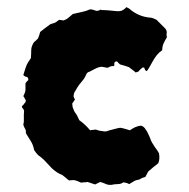

<svg xmlns="http://www.w3.org/2000/svg" viewBox="-20 -516 526 535"><path d="M445 -412Q440 -404 436 -395.5Q432 -387 432 -376Q424 -371 417.5 -363Q411 -355 406 -346Q402 -339 398.5 -332.5Q395 -326 390 -319Q389 -317 386.5 -319Q384 -321 383 -324Q383 -328 379 -328Q376 -328 374 -325Q372 -324 370 -321.5Q368 -319 366 -317Q365 -316 362.5 -315.5Q360 -315 358 -314Q354 -318 349 -321.5Q344 -325 339 -329Q333 -331 327 -333Q321 -335 316 -336Q312 -338 313 -338Q310 -340 308 -343Q306 -346 301 -344Q298 -341 298.5 -338.5Q299 -336 298 -332Q291 -332 288 -331Q286 -330 284 -329Q282 -328 279 -327Q276 -328 272 -328.5Q268 -329 263 -330Q254 -329 245.5 -324.5Q237 -320 229 -316Q223 -315 220 -308Q216 -298 208 -289Q200 -280 194 -270Q193 -268 191 -264.5Q189 -261 187 -258Q186 -255 185.5 -252.5Q185 -250 185 -247Q187 -241 189 -239Q187 -236 185 -233Q183 -230 181 -227Q182 -224 182 -221Q182 -218 183 -216Q186 -206 191 -200Q194 -196 196 -191.5Q198 -187 201 -181Q205 -178 209 -175Q213 -172 217 -168Q221 -164 224.5 -160.5Q228 -157 231 -153Q235 -154 238.5 -154Q242 -154 247 -155Q249 -154 251.5 -153.5Q254 -153 256 -152Q263 -151 269.5 -150Q276 -149 282 -152Q290 -154 299 -156.5Q308 -159 315 -160Q322 -159 328.5 -157Q335 -155 342 -153Q349 -158 356.5 -161.5Q364 -165 373 -166Q382 -163 386 -155Q390 -150 392.5 -144Q395 -138 398 -132Q400 -125 403.5 -119Q407 -113 411 -107Q414 -103 417.5 -98Q421 -93 423 -89Q426 -73 421 -61Q414 -56 407 -50Q400 -44 393 -38Q391 -34 389 -30.5Q387 -27 385 -23Q381 -22 377 -20.5Q373 -19 369 -16Q366 -15 362.5 -14.5Q359 -14 355 -12Q349 -8 340 -3Q333 -7 324 -8Q317 -3 308 -3Q299 -3 291 -1Q282 0 274.5 -3.5Q267 -7 259 -9L245 -2L224 -9Q220 -8 215.5 -8Q211 -8 206 -7Q202 -9 197 -11Q192 -13 187 -14Q184 -14 180.5 -14Q177 -14 173 -13Q167 -17 164 -20Q160 -23 156 -26.5Q152 -30 147 -31Q130 -40 118 -54Q111 -62 103.5 -69.5Q96 -77 86 -84Q81 -89 75 -98Q73 -111 66 -122.5Q59 -134 52 -145Q53 -152 50 -157Q47 -162 45 -168Q47 -176 46.5 -185.5Q46 -195 47 -205Q48 -210 41 -217Q41 -221 43.5 -222.5Q46 -224 47 -227Q52 -230 52 -237Q50 -239 48.5 -242.5Q47 -246 45 -248Q47 -252 49 -257Q51 -262 51 -266V-284Q55 -290 59 -293Q59 -301 53.5 -302Q48 -303 45 -307Q52 -330 54.5 -335.5Q57 -341 66 -354Q67 -365 67 -376Q67 -387 75 -399Q77 -400 80 -403Q83 -406 86 -409Q88 -414 89.5 -418.5Q91 -423 92 -427Q98 -432 104 -436.5Q110 -441 117 -446Q119 -448 121.5 -449Q124 -450 128 -451Q133 -452 137 -455Q141 -458 145 -461Q147 -460 150 -460Q153 -460 156 -459Q164 -461 170 -466Q176 -471 183 -477Q195 -480 207.5 -482.5Q220 -485 231 -490Q238 -490 244.5 -487Q251 -484 258 -488Q260 -490 263 -488Q273 -488 283.5 -487Q294 -486 304 -485Q319 -483 328 -492Q329 -493 330 -494Q331 -495 332 -496Q334 -495 336.5 -494Q339 -493 340 -492Q365 -470 397 -467Q402 -467 407 -465Q412 -463 416 -461L437 -440Q447 -432 444 -420Q444 -418 444.5 -416Q445 -414 445 -412Z"/></svg>

Font: Darumadrop One
Style: Regular
Weight: 400
Version: Version 1.000